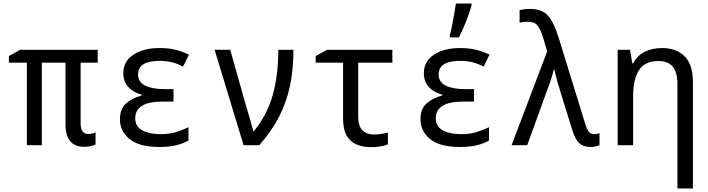

<svg xmlns="http://www.w3.org/2000/svg" viewBox="-20 -816 3981 1079"><path d="M453 9Q348 9 348 -118V-464H215V0H131V-464H30V-501L93 -536H529V-464H433V-127Q433 -91 444.5 -77Q456 -63 476 -63Q487 -63 498 -65.5Q509 -68 517 -72V-4Q508 1 491 5Q474 9 453 9Z M875 10Q762 10 708 -34.5Q654 -79 654 -146Q654 -205 689 -235.5Q724 -266 776 -279V-284Q728 -297 700.5 -327.5Q673 -358 673 -405Q673 -471 729.5 -508.5Q786 -546 876 -546Q927 -546 965.5 -536.5Q1004 -527 1042 -509L1009 -442Q978 -458 946.5 -466Q915 -474 877 -474Q756 -474 756 -398Q756 -355 796 -335Q836 -315 907 -315H955V-245H893Q815 -245 777.5 -221Q740 -197 740 -152Q740 -104 780.5 -83Q821 -62 881 -62Q931 -62 969.5 -74Q1008 -86 1039 -101V-26Q1009 -9 969.5 0.5Q930 10 875 10Z M1349 0 1186 -536H1274L1359 -234Q1366 -209 1375 -180Q1384 -151 1391.5 -124Q1399 -97 1403 -79H1407Q1483 -173 1513.5 -284.5Q1544 -396 1544 -536H1629Q1629 -431 1611 -340Q1593 -249 1551 -165.5Q1509 -82 1437 0Z M2066 11Q2020 11 1984 -4Q1948 -19 1928 -54Q1908 -89 1908 -150V-464H1754V-501L1818 -536H2185V-464H1993V-162Q1993 -107 2017 -83.5Q2041 -60 2083 -60Q2102 -60 2123.5 -63.5Q2145 -67 2160 -71V-5Q2146 2 2119.5 6.5Q2093 11 2066 11Z M2564 10Q2451 10 2397 -34.5Q2343 -79 2343 -146Q2343 -205 2378 -235.5Q2413 -266 2465 -279V-284Q2417 -297 2389.5 -327.5Q2362 -358 2362 -405Q2362 -471 2418.5 -508.5Q2475 -546 2565 -546Q2616 -546 2654.5 -536.5Q2693 -527 2731 -509L2698 -442Q2667 -458 2635.5 -466Q2604 -474 2566 -474Q2445 -474 2445 -398Q2445 -355 2485 -335Q2525 -315 2596 -315H2644V-245H2582Q2504 -245 2466.5 -221Q2429 -197 2429 -152Q2429 -104 2469.5 -83Q2510 -62 2570 -62Q2620 -62 2658.5 -74Q2697 -86 2728 -101V-26Q2698 -9 2658.5 0.5Q2619 10 2564 10ZM2508 -618Q2514 -639 2520.5 -672.5Q2527 -706 2533 -739.5Q2539 -773 2542 -796H2630V-786Q2624 -763 2612.5 -731Q2601 -699 2587 -666Q2573 -633 2559 -606H2508Z M3297 10Q3258 10 3234.5 -12Q3211 -34 3195 -89L3134 -285Q3124 -318 3112.5 -357.5Q3101 -397 3096 -424H3092Q3085 -396 3075 -365.5Q3065 -335 3053 -304L2943 0H2855L3055 -527L3031 -608Q3018 -650 3001 -672Q2984 -694 2947 -694Q2933 -694 2921 -692.5Q2909 -691 2900 -688V-759Q2912 -762 2927 -764Q2942 -766 2959 -766Q3025 -766 3058.5 -729Q3092 -692 3118 -609L3268 -123Q3277 -92 3288.5 -77Q3300 -62 3319 -62Q3327 -62 3335 -64Q3343 -66 3349 -67V0Q3326 10 3297 10Z M3451 0V-536H3521L3533 -460H3538Q3561 -504 3603.5 -525Q3646 -546 3701 -546Q3780 -546 3827 -500Q3874 -454 3874 -355V243H3787V-343Q3787 -409 3761 -441Q3735 -473 3679 -473Q3604 -473 3571 -421.5Q3538 -370 3538 -276V0Z"/></svg>

Font: Noto Sans Mono SemiCondensed
Style: Regular
Weight: 400
Width: 4
Designer: Monotype Design Team
Foundry: Monotype Imaging Inc.
Version: Version 2.014